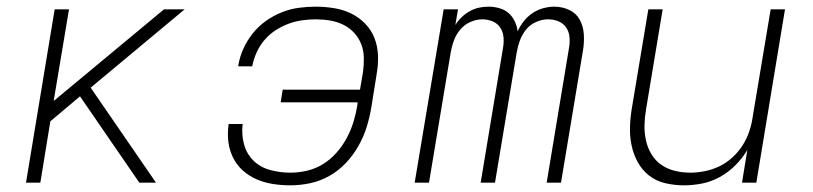

<svg xmlns="http://www.w3.org/2000/svg" viewBox="-20 -548 2440 576"><path d="M58 0 144 -520H187L141 -245L472 -520H534L252 -285L448 0H398L220 -259L131 -184L101 0Z M851 8Q825 8 799 4Q773 0 750 -10Q727 -20 708.5 -36.5Q690 -53 679 -75.5Q668 -98 665 -123.5Q662 -149 666 -176H708Q704 -145 712 -115.5Q720 -86 740.5 -66Q761 -46 790.5 -38Q820 -30 851 -30Q876 -30 901.5 -36Q927 -42 949.5 -56Q972 -70 990 -90.5Q1008 -111 1020.5 -134.5Q1033 -158 1040.5 -182.5Q1048 -207 1052 -232L1053 -241H822L828 -279H1060L1069 -332Q1072 -354 1071.5 -375.5Q1071 -397 1063.5 -416Q1056 -435 1042 -450Q1028 -465 1009.5 -474Q991 -483 970 -486.5Q949 -490 927 -490Q907 -490 886 -487Q865 -484 845 -476.5Q825 -469 806.5 -457Q788 -445 773.5 -428Q759 -411 750 -391Q741 -371 737 -351Q737 -350 737 -349.5Q737 -349 737 -349H695Q695 -349 695 -350Q695 -351 695 -352Q699 -377 710 -401.5Q721 -426 738 -447.5Q755 -469 777.5 -485Q800 -501 825 -511Q850 -521 876 -524.5Q902 -528 927 -528Q955 -528 982.5 -523.5Q1010 -519 1033.5 -507.5Q1057 -496 1075.5 -477Q1094 -458 1103.5 -433.5Q1113 -409 1114 -381.5Q1115 -354 1110 -326L1094 -226Q1089 -196 1080 -167Q1071 -138 1055.5 -110.5Q1040 -83 1018 -59.5Q996 -36 968.5 -20.5Q941 -5 911 1.5Q881 8 851 8Z M1224 0 1311 -520H1354L1346 -473Q1354 -486 1365 -496.5Q1376 -507 1389.5 -514.5Q1403 -522 1417 -525Q1431 -528 1446 -528Q1446 -528 1446 -528Q1446 -528 1446 -528Q1462 -528 1478 -523.5Q1494 -519 1505.5 -509Q1517 -499 1524 -484.5Q1531 -470 1533 -454Q1540 -470 1551.5 -484.5Q1563 -499 1578 -509Q1593 -519 1610 -523.5Q1627 -528 1643 -528Q1643 -528 1643 -528Q1643 -528 1643 -528Q1667 -528 1688 -518Q1709 -508 1719.5 -488.5Q1730 -469 1731.5 -445Q1733 -421 1729 -397L1663 0H1620L1687 -404Q1690 -420 1688.5 -436.5Q1687 -453 1678.5 -465.5Q1670 -478 1655.5 -484Q1641 -490 1624 -490Q1606 -490 1588 -482Q1570 -474 1558 -459Q1546 -444 1539.5 -426Q1533 -408 1530 -390L1465 0H1422L1489 -404Q1492 -420 1490.5 -436.5Q1489 -453 1480.5 -465.5Q1472 -478 1457.5 -484Q1443 -490 1427 -490Q1409 -490 1391 -482Q1373 -474 1360.5 -459Q1348 -444 1341.5 -426Q1335 -408 1332 -390L1267 0Z M2032 8Q2003 8 1975.5 1.5Q1948 -5 1927 -21.5Q1906 -38 1893 -62Q1880 -86 1874.5 -113Q1869 -140 1870 -168.5Q1871 -197 1876 -226L1925 -520H1968L1918 -219Q1914 -196 1913.5 -172.5Q1913 -149 1918 -126.5Q1923 -104 1934.5 -85Q1946 -66 1964 -53.5Q1982 -41 2004.5 -35.5Q2027 -30 2051 -30Q2072 -30 2094.5 -34.5Q2117 -39 2138 -49Q2159 -59 2177 -75.5Q2195 -92 2207.5 -111.5Q2220 -131 2227.5 -153Q2235 -175 2238 -197L2292 -520H2335L2249 0H2206L2222 -98Q2207 -73 2186 -52Q2165 -31 2139.5 -17Q2114 -3 2086.5 2.5Q2059 8 2032 8Z"/></svg>

Font: Iosevka SS04 XLt Ex
Style: Italic
Weight: 200
Width: 7
Italic angle: -9°
Monospace: yes
Designer: Belleve Invis
Foundry: Belleve Invis
Version: Version 19.0.0; ttfautohint (v1.8.4)